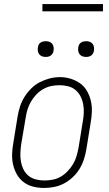

<svg xmlns="http://www.w3.org/2000/svg" viewBox="-20 -923 540 951"><path d="M198 8Q171 8 144.5 1.5Q118 -5 97.5 -20.5Q77 -36 64 -58.5Q51 -81 45 -107Q39 -133 40 -160.5Q41 -188 46 -215L67 -345Q71 -370 79 -395Q87 -420 101 -442.5Q115 -465 134.5 -484.5Q154 -504 177.5 -516Q201 -528 226 -534.5Q251 -541 277 -541Q304 -541 330 -533Q356 -525 377 -510Q398 -495 411 -472Q424 -449 430 -423.5Q436 -398 435 -370Q434 -342 429 -315L408 -185Q404 -160 396 -135Q388 -110 374.5 -87.5Q361 -65 341 -46Q321 -27 297.5 -14.5Q274 -2 248.5 3Q223 8 198 8ZM199 -29Q220 -29 241 -33Q262 -37 281 -48Q300 -59 315.5 -75.5Q331 -92 342 -110.5Q353 -129 359 -149.5Q365 -170 369 -191L390 -321Q394 -342 395 -364Q396 -386 392 -407Q388 -428 378.5 -446.5Q369 -465 353 -478Q337 -491 316.5 -496Q296 -501 274 -501Q253 -501 232.5 -496.5Q212 -492 193 -481Q174 -470 159 -454Q144 -438 133 -419Q122 -400 116 -380Q110 -360 107 -339L85 -209Q82 -188 81 -166Q80 -144 83.5 -123.5Q87 -103 96 -84.5Q105 -66 120.5 -53Q136 -40 157 -34.5Q178 -29 199 -29ZM406 -641Q397 -641 388.5 -644Q380 -647 374.5 -654Q369 -661 367.5 -670.5Q366 -680 368 -690Q369 -696 372 -702Q375 -708 381 -712Q387 -716 393.5 -717.5Q400 -719 406 -719Q416 -719 424.5 -716Q433 -713 438.5 -706Q444 -699 445.5 -689.5Q447 -680 445 -670Q444 -664 440.5 -658Q437 -652 431.5 -648Q426 -644 419.5 -642.5Q413 -641 406 -641ZM206 -641Q197 -641 188.5 -644Q180 -647 174.5 -654Q169 -661 167.5 -670.5Q166 -680 168 -690Q169 -696 172 -702Q175 -708 181 -712Q187 -716 193.5 -717.5Q200 -719 206 -719Q216 -719 224.5 -716Q233 -713 238.5 -706Q244 -699 245.5 -689.5Q247 -680 245 -670Q244 -664 240.5 -658Q237 -652 231.5 -648Q226 -644 219.5 -642.5Q213 -641 206 -641ZM190 -867V-903H490V-867Z"/></svg>

Font: Iosevka Slab Extralight
Style: Italic
Weight: 200
Italic angle: -9°
Monospace: yes
Designer: Belleve Invis
Foundry: Belleve Invis
Version: Version 11.1.1; ttfautohint (v1.8.3)